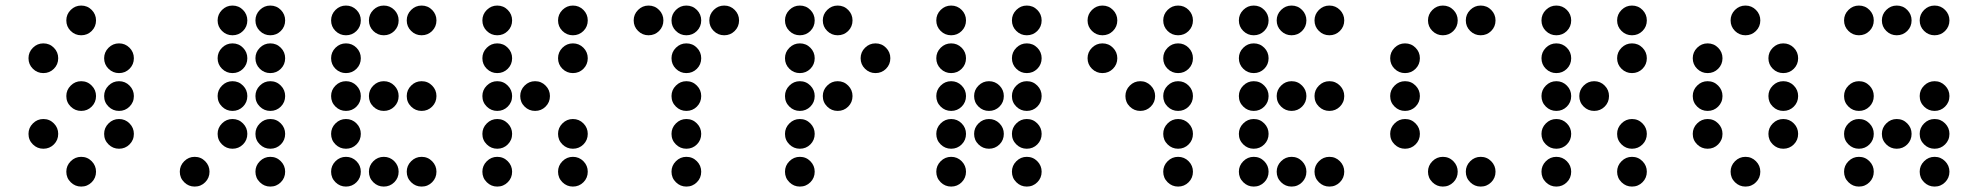

<svg xmlns="http://www.w3.org/2000/svg" viewBox="-20 -689 7149 694"><path d="M327.1 -615.2Q327.1 -592.8 311.5 -577.1Q295.9 -561.5 273.4 -561.5Q251.5 -561.5 235.6 -577.1Q219.7 -592.8 219.7 -615.2Q219.7 -637.2 235.6 -653.1Q251.5 -668.9 273.4 -668.9Q295.9 -668.9 311.5 -653.1Q327.1 -637.2 327.1 -615.2ZM190.4 -478.5Q190.4 -456.1 174.8 -440.4Q159.2 -424.8 136.7 -424.8Q114.7 -424.8 98.9 -440.4Q83 -456.1 83 -478.5Q83 -500.5 98.9 -516.4Q114.7 -532.2 136.7 -532.2Q159.2 -532.2 174.8 -516.4Q190.4 -500.5 190.4 -478.5ZM463.9 -478.5Q463.9 -456.1 448.2 -440.4Q432.6 -424.8 410.2 -424.8Q388.2 -424.8 372.3 -440.4Q356.4 -456.1 356.4 -478.5Q356.4 -500.5 372.3 -516.4Q388.2 -532.2 410.2 -532.2Q432.6 -532.2 448.2 -516.4Q463.9 -500.5 463.9 -478.5ZM463.9 -341.8Q463.9 -319.3 448.2 -303.7Q432.6 -288.1 410.2 -288.1Q388.2 -288.1 372.3 -303.7Q356.4 -319.3 356.4 -341.8Q356.4 -363.8 372.3 -379.6Q388.2 -395.5 410.2 -395.5Q432.6 -395.5 448.2 -379.6Q463.9 -363.8 463.9 -341.8ZM190.4 -205.1Q190.4 -182.6 174.8 -167Q159.2 -151.4 136.7 -151.4Q114.7 -151.4 98.9 -167Q83 -182.6 83 -205.1Q83 -227.1 98.9 -242.9Q114.7 -258.8 136.7 -258.8Q159.2 -258.8 174.8 -242.9Q190.4 -227.1 190.4 -205.1ZM463.9 -205.1Q463.9 -182.6 448.2 -167Q432.6 -151.4 410.2 -151.4Q388.2 -151.4 372.3 -167Q356.4 -182.6 356.4 -205.1Q356.4 -227.1 372.3 -242.9Q388.2 -258.8 410.2 -258.8Q432.6 -258.8 448.2 -242.9Q463.9 -227.1 463.9 -205.1ZM327.1 -68.4Q327.1 -45.9 311.5 -30.3Q295.9 -14.6 273.4 -14.6Q251.5 -14.6 235.6 -30.3Q219.7 -45.9 219.7 -68.4Q219.7 -90.3 235.6 -106.2Q251.5 -122.1 273.4 -122.1Q295.9 -122.1 311.5 -106.2Q327.1 -90.3 327.1 -68.4ZM327.1 -341.8Q327.1 -319.3 311.5 -303.7Q295.9 -288.1 273.4 -288.1Q251.5 -288.1 235.6 -303.7Q219.7 -319.3 219.7 -341.8Q219.7 -363.8 235.6 -379.6Q251.5 -395.5 273.4 -395.5Q295.9 -395.5 311.5 -379.6Q327.1 -363.8 327.1 -341.8Z M874 -615.2Q874 -592.8 858.4 -577.1Q842.8 -561.5 820.3 -561.5Q798.3 -561.5 782.5 -577.1Q766.6 -592.8 766.6 -615.2Q766.6 -637.2 782.5 -653.1Q798.3 -668.9 820.3 -668.9Q842.8 -668.9 858.4 -653.1Q874 -637.2 874 -615.2ZM1010.7 -615.2Q1010.7 -592.8 995.1 -577.1Q979.5 -561.5 957 -561.5Q935.1 -561.5 919.2 -577.1Q903.3 -592.8 903.3 -615.2Q903.3 -637.2 919.2 -653.1Q935.1 -668.9 957 -668.9Q979.5 -668.9 995.1 -653.1Q1010.7 -637.2 1010.7 -615.2ZM874 -478.5Q874 -456.1 858.4 -440.4Q842.8 -424.8 820.3 -424.8Q798.3 -424.8 782.5 -440.4Q766.6 -456.1 766.6 -478.5Q766.6 -500.5 782.5 -516.4Q798.3 -532.2 820.3 -532.2Q842.8 -532.2 858.4 -516.4Q874 -500.5 874 -478.5ZM1010.7 -478.5Q1010.7 -456.1 995.1 -440.4Q979.5 -424.8 957 -424.8Q935.1 -424.8 919.2 -440.4Q903.3 -456.1 903.3 -478.5Q903.3 -500.5 919.2 -516.4Q935.1 -532.2 957 -532.2Q979.5 -532.2 995.1 -516.4Q1010.7 -500.5 1010.7 -478.5ZM874 -341.8Q874 -319.3 858.4 -303.7Q842.8 -288.1 820.3 -288.1Q798.3 -288.1 782.5 -303.7Q766.6 -319.3 766.6 -341.8Q766.6 -363.8 782.5 -379.6Q798.3 -395.5 820.3 -395.5Q842.8 -395.5 858.4 -379.6Q874 -363.8 874 -341.8ZM1010.7 -341.8Q1010.7 -319.3 995.1 -303.7Q979.5 -288.1 957 -288.1Q935.1 -288.1 919.2 -303.7Q903.3 -319.3 903.3 -341.8Q903.3 -363.8 919.2 -379.6Q935.1 -395.5 957 -395.5Q979.5 -395.5 995.1 -379.6Q1010.7 -363.8 1010.7 -341.8ZM874 -205.1Q874 -182.6 858.4 -167Q842.8 -151.4 820.3 -151.4Q798.3 -151.4 782.5 -167Q766.6 -182.6 766.6 -205.1Q766.6 -227.1 782.5 -242.9Q798.3 -258.8 820.3 -258.8Q842.8 -258.8 858.4 -242.9Q874 -227.1 874 -205.1ZM1010.7 -205.1Q1010.7 -182.6 995.1 -167Q979.5 -151.4 957 -151.4Q935.1 -151.4 919.2 -167Q903.3 -182.6 903.3 -205.1Q903.3 -227.1 919.2 -242.9Q935.1 -258.8 957 -258.8Q979.5 -258.8 995.1 -242.9Q1010.7 -227.1 1010.7 -205.1ZM737.3 -68.4Q737.3 -45.9 721.7 -30.3Q706.1 -14.6 683.6 -14.6Q661.6 -14.6 645.8 -30.3Q629.9 -45.9 629.9 -68.4Q629.9 -90.3 645.8 -106.2Q661.6 -122.1 683.6 -122.1Q706.1 -122.1 721.7 -106.2Q737.3 -90.3 737.3 -68.4ZM1010.7 -68.4Q1010.7 -45.9 995.1 -30.3Q979.5 -14.6 957 -14.6Q935.1 -14.6 919.2 -30.3Q903.3 -45.9 903.3 -68.4Q903.3 -90.3 919.2 -106.2Q935.1 -122.1 957 -122.1Q979.5 -122.1 995.1 -106.2Q1010.7 -90.3 1010.7 -68.4Z M1284.2 -615.2Q1284.2 -592.8 1268.6 -577.1Q1252.9 -561.5 1230.5 -561.5Q1208.5 -561.5 1192.6 -577.1Q1176.8 -592.8 1176.8 -615.2Q1176.8 -637.2 1192.6 -653.1Q1208.5 -668.9 1230.5 -668.9Q1252.9 -668.9 1268.6 -653.1Q1284.2 -637.2 1284.2 -615.2ZM1420.9 -615.2Q1420.9 -592.8 1405.3 -577.1Q1389.6 -561.5 1367.2 -561.5Q1345.2 -561.5 1329.3 -577.1Q1313.5 -592.8 1313.5 -615.2Q1313.5 -637.2 1329.3 -653.1Q1345.2 -668.9 1367.2 -668.9Q1389.6 -668.9 1405.3 -653.1Q1420.9 -637.2 1420.9 -615.2ZM1557.6 -615.2Q1557.6 -592.8 1542 -577.1Q1526.4 -561.5 1503.9 -561.5Q1481.9 -561.5 1466.1 -577.1Q1450.2 -592.8 1450.2 -615.2Q1450.2 -637.2 1466.1 -653.1Q1481.9 -668.9 1503.9 -668.9Q1526.4 -668.9 1542 -653.1Q1557.6 -637.2 1557.6 -615.2ZM1284.2 -478.5Q1284.2 -456.1 1268.6 -440.4Q1252.9 -424.8 1230.5 -424.8Q1208.5 -424.8 1192.6 -440.4Q1176.8 -456.1 1176.8 -478.5Q1176.8 -500.5 1192.6 -516.4Q1208.5 -532.2 1230.5 -532.2Q1252.9 -532.2 1268.6 -516.4Q1284.2 -500.5 1284.2 -478.5ZM1284.2 -341.8Q1284.2 -319.3 1268.6 -303.7Q1252.9 -288.1 1230.5 -288.1Q1208.5 -288.1 1192.6 -303.7Q1176.8 -319.3 1176.8 -341.8Q1176.8 -363.8 1192.6 -379.6Q1208.5 -395.5 1230.5 -395.5Q1252.9 -395.5 1268.6 -379.6Q1284.2 -363.8 1284.2 -341.8ZM1420.9 -341.8Q1420.9 -319.3 1405.3 -303.7Q1389.6 -288.1 1367.2 -288.1Q1345.2 -288.1 1329.3 -303.7Q1313.5 -319.3 1313.5 -341.8Q1313.5 -363.8 1329.3 -379.6Q1345.2 -395.5 1367.2 -395.5Q1389.6 -395.5 1405.3 -379.6Q1420.9 -363.8 1420.9 -341.8ZM1557.6 -341.8Q1557.6 -319.3 1542 -303.7Q1526.4 -288.1 1503.9 -288.1Q1481.9 -288.1 1466.1 -303.7Q1450.2 -319.3 1450.2 -341.8Q1450.2 -363.8 1466.1 -379.6Q1481.9 -395.5 1503.9 -395.5Q1526.4 -395.5 1542 -379.6Q1557.6 -363.8 1557.6 -341.8ZM1284.2 -205.1Q1284.2 -182.6 1268.6 -167Q1252.9 -151.4 1230.5 -151.4Q1208.5 -151.4 1192.6 -167Q1176.8 -182.6 1176.8 -205.1Q1176.8 -227.1 1192.6 -242.9Q1208.5 -258.8 1230.5 -258.8Q1252.9 -258.8 1268.6 -242.9Q1284.2 -227.1 1284.2 -205.1ZM1284.2 -68.4Q1284.2 -45.9 1268.6 -30.3Q1252.9 -14.6 1230.5 -14.6Q1208.5 -14.6 1192.6 -30.3Q1176.8 -45.9 1176.8 -68.4Q1176.8 -90.3 1192.6 -106.2Q1208.5 -122.1 1230.5 -122.1Q1252.9 -122.1 1268.6 -106.2Q1284.2 -90.3 1284.2 -68.4ZM1420.9 -68.4Q1420.9 -45.9 1405.3 -30.3Q1389.6 -14.6 1367.2 -14.6Q1345.2 -14.6 1329.3 -30.3Q1313.5 -45.9 1313.5 -68.4Q1313.5 -90.3 1329.3 -106.2Q1345.2 -122.1 1367.2 -122.1Q1389.6 -122.1 1405.3 -106.2Q1420.9 -90.3 1420.9 -68.4ZM1557.6 -68.4Q1557.6 -45.9 1542 -30.3Q1526.4 -14.6 1503.9 -14.6Q1481.9 -14.6 1466.1 -30.3Q1450.2 -45.9 1450.2 -68.4Q1450.2 -90.3 1466.1 -106.2Q1481.9 -122.1 1503.9 -122.1Q1526.4 -122.1 1542 -106.2Q1557.6 -90.3 1557.6 -68.4Z M1831.1 -615.2Q1831.1 -592.8 1815.4 -577.1Q1799.8 -561.5 1777.3 -561.5Q1755.4 -561.5 1739.5 -577.1Q1723.6 -592.8 1723.6 -615.2Q1723.6 -637.2 1739.5 -653.1Q1755.4 -668.9 1777.3 -668.9Q1799.8 -668.9 1815.4 -653.1Q1831.1 -637.2 1831.1 -615.2ZM2104.5 -615.2Q2104.5 -592.8 2088.9 -577.1Q2073.2 -561.5 2050.8 -561.5Q2028.8 -561.5 2012.9 -577.1Q1997.1 -592.8 1997.1 -615.2Q1997.1 -637.2 2012.9 -653.1Q2028.8 -668.9 2050.8 -668.9Q2073.2 -668.9 2088.9 -653.1Q2104.5 -637.2 2104.5 -615.2ZM1831.1 -478.5Q1831.1 -456.1 1815.4 -440.4Q1799.8 -424.8 1777.3 -424.8Q1755.4 -424.8 1739.5 -440.4Q1723.6 -456.1 1723.6 -478.5Q1723.6 -500.5 1739.5 -516.4Q1755.4 -532.2 1777.3 -532.2Q1799.8 -532.2 1815.4 -516.4Q1831.1 -500.5 1831.1 -478.5ZM2104.5 -478.5Q2104.5 -456.1 2088.9 -440.4Q2073.2 -424.8 2050.8 -424.8Q2028.8 -424.8 2012.9 -440.4Q1997.1 -456.1 1997.1 -478.5Q1997.1 -500.5 2012.9 -516.4Q2028.8 -532.2 2050.8 -532.2Q2073.2 -532.2 2088.9 -516.4Q2104.5 -500.5 2104.5 -478.5ZM1831.1 -341.8Q1831.1 -319.3 1815.4 -303.7Q1799.8 -288.1 1777.3 -288.1Q1755.4 -288.1 1739.5 -303.7Q1723.6 -319.3 1723.6 -341.8Q1723.6 -363.8 1739.5 -379.6Q1755.4 -395.5 1777.3 -395.5Q1799.8 -395.5 1815.4 -379.6Q1831.1 -363.8 1831.1 -341.8ZM1967.8 -341.8Q1967.8 -319.3 1952.1 -303.7Q1936.5 -288.1 1914.1 -288.1Q1892.1 -288.1 1876.2 -303.7Q1860.4 -319.3 1860.4 -341.8Q1860.4 -363.8 1876.2 -379.6Q1892.1 -395.5 1914.1 -395.5Q1936.5 -395.5 1952.1 -379.6Q1967.8 -363.8 1967.8 -341.8ZM1831.1 -205.1Q1831.1 -182.6 1815.4 -167Q1799.8 -151.4 1777.3 -151.4Q1755.4 -151.4 1739.5 -167Q1723.6 -182.6 1723.6 -205.1Q1723.6 -227.1 1739.5 -242.9Q1755.4 -258.8 1777.3 -258.8Q1799.8 -258.8 1815.4 -242.9Q1831.1 -227.1 1831.1 -205.1ZM2104.5 -205.1Q2104.5 -182.6 2088.9 -167Q2073.2 -151.4 2050.8 -151.4Q2028.8 -151.4 2012.9 -167Q1997.1 -182.6 1997.1 -205.1Q1997.1 -227.1 2012.9 -242.9Q2028.8 -258.8 2050.8 -258.8Q2073.2 -258.8 2088.9 -242.9Q2104.5 -227.1 2104.5 -205.1ZM1831.1 -68.4Q1831.1 -45.9 1815.4 -30.3Q1799.8 -14.6 1777.3 -14.6Q1755.4 -14.6 1739.5 -30.3Q1723.6 -45.9 1723.6 -68.4Q1723.6 -90.3 1739.5 -106.2Q1755.4 -122.1 1777.3 -122.1Q1799.8 -122.1 1815.4 -106.2Q1831.1 -90.3 1831.1 -68.4ZM2104.5 -68.4Q2104.5 -45.9 2088.9 -30.3Q2073.2 -14.6 2050.8 -14.6Q2028.8 -14.6 2012.9 -30.3Q1997.1 -45.9 1997.1 -68.4Q1997.1 -90.3 2012.9 -106.2Q2028.8 -122.1 2050.8 -122.1Q2073.2 -122.1 2088.9 -106.2Q2104.5 -90.3 2104.5 -68.4Z M2377.9 -615.2Q2377.9 -592.8 2362.3 -577.1Q2346.7 -561.5 2324.2 -561.5Q2302.2 -561.5 2286.4 -577.1Q2270.5 -592.8 2270.5 -615.2Q2270.5 -637.2 2286.4 -653.1Q2302.2 -668.9 2324.2 -668.9Q2346.7 -668.9 2362.3 -653.1Q2377.9 -637.2 2377.9 -615.2ZM2514.6 -615.2Q2514.6 -592.8 2499 -577.1Q2483.4 -561.5 2460.9 -561.5Q2439 -561.5 2423.1 -577.1Q2407.2 -592.8 2407.2 -615.2Q2407.2 -637.2 2423.1 -653.1Q2439 -668.9 2460.9 -668.9Q2483.4 -668.9 2499 -653.1Q2514.6 -637.2 2514.6 -615.2ZM2651.4 -615.2Q2651.4 -592.8 2635.7 -577.1Q2620.1 -561.5 2597.7 -561.5Q2575.7 -561.5 2559.8 -577.1Q2543.9 -592.8 2543.9 -615.2Q2543.9 -637.2 2559.8 -653.1Q2575.7 -668.9 2597.7 -668.9Q2620.1 -668.9 2635.7 -653.1Q2651.4 -637.2 2651.4 -615.2ZM2514.6 -478.5Q2514.6 -456.1 2499 -440.4Q2483.4 -424.8 2460.9 -424.8Q2439 -424.8 2423.1 -440.4Q2407.2 -456.1 2407.2 -478.5Q2407.2 -500.5 2423.1 -516.4Q2439 -532.2 2460.9 -532.2Q2483.4 -532.2 2499 -516.4Q2514.6 -500.5 2514.6 -478.5ZM2514.6 -341.8Q2514.6 -319.3 2499 -303.7Q2483.4 -288.1 2460.9 -288.1Q2439 -288.1 2423.1 -303.7Q2407.2 -319.3 2407.2 -341.8Q2407.2 -363.8 2423.1 -379.6Q2439 -395.5 2460.9 -395.5Q2483.4 -395.5 2499 -379.6Q2514.6 -363.8 2514.6 -341.8ZM2514.6 -205.1Q2514.6 -182.6 2499 -167Q2483.4 -151.4 2460.9 -151.4Q2439 -151.4 2423.1 -167Q2407.2 -182.6 2407.2 -205.1Q2407.2 -227.1 2423.1 -242.9Q2439 -258.8 2460.9 -258.8Q2483.4 -258.8 2499 -242.9Q2514.6 -227.1 2514.6 -205.1ZM2514.6 -68.4Q2514.6 -45.9 2499 -30.3Q2483.4 -14.6 2460.9 -14.6Q2439 -14.6 2423.1 -30.3Q2407.2 -45.9 2407.2 -68.4Q2407.2 -90.3 2423.1 -106.2Q2439 -122.1 2460.9 -122.1Q2483.4 -122.1 2499 -106.2Q2514.6 -90.3 2514.6 -68.4Z M2924.8 -615.2Q2924.8 -592.8 2909.2 -577.1Q2893.6 -561.5 2871.1 -561.5Q2849.1 -561.5 2833.3 -577.1Q2817.4 -592.8 2817.4 -615.2Q2817.4 -637.2 2833.3 -653.1Q2849.1 -668.9 2871.1 -668.9Q2893.6 -668.9 2909.2 -653.1Q2924.8 -637.2 2924.8 -615.2ZM3061.5 -615.2Q3061.5 -592.8 3045.9 -577.1Q3030.3 -561.5 3007.8 -561.5Q2985.8 -561.5 2970 -577.1Q2954.1 -592.8 2954.1 -615.2Q2954.1 -637.2 2970 -653.1Q2985.8 -668.9 3007.8 -668.9Q3030.3 -668.9 3045.9 -653.1Q3061.5 -637.2 3061.5 -615.2ZM2924.8 -478.5Q2924.8 -456.1 2909.2 -440.4Q2893.6 -424.8 2871.1 -424.8Q2849.1 -424.8 2833.3 -440.4Q2817.4 -456.1 2817.4 -478.5Q2817.4 -500.5 2833.3 -516.4Q2849.1 -532.2 2871.1 -532.2Q2893.6 -532.2 2909.2 -516.4Q2924.8 -500.5 2924.8 -478.5ZM3198.2 -478.5Q3198.2 -456.1 3182.6 -440.4Q3167 -424.8 3144.5 -424.8Q3122.6 -424.8 3106.7 -440.4Q3090.8 -456.1 3090.8 -478.5Q3090.8 -500.5 3106.7 -516.4Q3122.6 -532.2 3144.5 -532.2Q3167 -532.2 3182.6 -516.4Q3198.2 -500.5 3198.2 -478.5ZM2924.8 -341.8Q2924.8 -319.3 2909.2 -303.7Q2893.6 -288.1 2871.1 -288.1Q2849.1 -288.1 2833.3 -303.7Q2817.4 -319.3 2817.4 -341.8Q2817.4 -363.8 2833.3 -379.6Q2849.1 -395.5 2871.1 -395.5Q2893.6 -395.5 2909.2 -379.6Q2924.8 -363.8 2924.8 -341.8ZM3061.5 -341.8Q3061.5 -319.3 3045.9 -303.7Q3030.3 -288.1 3007.8 -288.1Q2985.8 -288.1 2970 -303.7Q2954.1 -319.3 2954.1 -341.8Q2954.1 -363.8 2970 -379.6Q2985.8 -395.5 3007.8 -395.5Q3030.3 -395.5 3045.9 -379.6Q3061.5 -363.8 3061.5 -341.8ZM2924.8 -205.1Q2924.8 -182.6 2909.2 -167Q2893.6 -151.4 2871.1 -151.4Q2849.1 -151.4 2833.3 -167Q2817.4 -182.6 2817.4 -205.1Q2817.4 -227.1 2833.3 -242.9Q2849.1 -258.8 2871.1 -258.8Q2893.6 -258.8 2909.2 -242.9Q2924.8 -227.1 2924.8 -205.1ZM2924.8 -68.4Q2924.8 -45.9 2909.2 -30.3Q2893.6 -14.6 2871.1 -14.6Q2849.1 -14.6 2833.3 -30.3Q2817.4 -45.9 2817.4 -68.4Q2817.4 -90.3 2833.3 -106.2Q2849.1 -122.1 2871.1 -122.1Q2893.6 -122.1 2909.2 -106.2Q2924.8 -90.3 2924.8 -68.4Z M3471.7 -615.2Q3471.7 -592.8 3456.1 -577.1Q3440.4 -561.5 3418 -561.5Q3396 -561.5 3380.1 -577.1Q3364.3 -592.8 3364.3 -615.2Q3364.3 -637.2 3380.1 -653.1Q3396 -668.9 3418 -668.9Q3440.4 -668.9 3456.1 -653.1Q3471.7 -637.2 3471.7 -615.2ZM3745.1 -615.2Q3745.1 -592.8 3729.5 -577.1Q3713.9 -561.5 3691.4 -561.5Q3669.4 -561.5 3653.6 -577.1Q3637.7 -592.8 3637.7 -615.2Q3637.7 -637.2 3653.6 -653.1Q3669.4 -668.9 3691.4 -668.9Q3713.9 -668.9 3729.5 -653.1Q3745.1 -637.2 3745.1 -615.2ZM3471.7 -478.5Q3471.7 -456.1 3456.1 -440.4Q3440.4 -424.8 3418 -424.8Q3396 -424.8 3380.1 -440.4Q3364.3 -456.1 3364.3 -478.5Q3364.3 -500.5 3380.1 -516.4Q3396 -532.2 3418 -532.2Q3440.4 -532.2 3456.1 -516.4Q3471.7 -500.5 3471.7 -478.5ZM3745.1 -478.5Q3745.1 -456.1 3729.5 -440.4Q3713.9 -424.8 3691.4 -424.8Q3669.4 -424.8 3653.6 -440.4Q3637.7 -456.1 3637.7 -478.5Q3637.7 -500.5 3653.6 -516.4Q3669.4 -532.2 3691.4 -532.2Q3713.9 -532.2 3729.5 -516.4Q3745.1 -500.5 3745.1 -478.5ZM3471.7 -341.8Q3471.7 -319.3 3456.1 -303.7Q3440.4 -288.1 3418 -288.1Q3396 -288.1 3380.1 -303.7Q3364.3 -319.3 3364.3 -341.8Q3364.3 -363.8 3380.1 -379.6Q3396 -395.5 3418 -395.5Q3440.4 -395.5 3456.1 -379.6Q3471.7 -363.8 3471.7 -341.8ZM3608.4 -341.8Q3608.4 -319.3 3592.8 -303.7Q3577.1 -288.1 3554.7 -288.1Q3532.7 -288.1 3516.8 -303.7Q3501 -319.3 3501 -341.8Q3501 -363.8 3516.8 -379.6Q3532.7 -395.5 3554.7 -395.5Q3577.1 -395.5 3592.8 -379.6Q3608.4 -363.8 3608.4 -341.8ZM3745.1 -341.8Q3745.1 -319.3 3729.5 -303.7Q3713.9 -288.1 3691.4 -288.1Q3669.4 -288.1 3653.6 -303.7Q3637.7 -319.3 3637.7 -341.8Q3637.7 -363.8 3653.6 -379.6Q3669.4 -395.5 3691.4 -395.5Q3713.9 -395.5 3729.5 -379.6Q3745.1 -363.8 3745.1 -341.8ZM3471.7 -205.1Q3471.7 -182.6 3456.1 -167Q3440.4 -151.4 3418 -151.4Q3396 -151.4 3380.1 -167Q3364.3 -182.6 3364.3 -205.1Q3364.3 -227.1 3380.1 -242.9Q3396 -258.8 3418 -258.8Q3440.4 -258.8 3456.1 -242.9Q3471.7 -227.1 3471.7 -205.1ZM3608.4 -205.1Q3608.4 -182.6 3592.8 -167Q3577.1 -151.4 3554.7 -151.4Q3532.7 -151.4 3516.8 -167Q3501 -182.6 3501 -205.1Q3501 -227.1 3516.8 -242.9Q3532.7 -258.8 3554.7 -258.8Q3577.1 -258.8 3592.8 -242.9Q3608.4 -227.1 3608.4 -205.1ZM3745.1 -205.1Q3745.1 -182.6 3729.5 -167Q3713.9 -151.4 3691.4 -151.4Q3669.4 -151.4 3653.6 -167Q3637.7 -182.6 3637.7 -205.1Q3637.7 -227.1 3653.6 -242.9Q3669.4 -258.8 3691.4 -258.8Q3713.9 -258.8 3729.5 -242.9Q3745.1 -227.1 3745.1 -205.1ZM3471.7 -68.4Q3471.7 -45.9 3456.1 -30.3Q3440.4 -14.6 3418 -14.6Q3396 -14.6 3380.1 -30.3Q3364.3 -45.9 3364.3 -68.4Q3364.3 -90.3 3380.1 -106.2Q3396 -122.1 3418 -122.1Q3440.4 -122.1 3456.1 -106.2Q3471.7 -90.3 3471.7 -68.4ZM3745.1 -68.4Q3745.1 -45.9 3729.5 -30.3Q3713.9 -14.6 3691.4 -14.6Q3669.4 -14.6 3653.6 -30.3Q3637.7 -45.9 3637.7 -68.4Q3637.7 -90.3 3653.6 -106.2Q3669.4 -122.1 3691.4 -122.1Q3713.9 -122.1 3729.5 -106.2Q3745.1 -90.3 3745.1 -68.4Z M4018.6 -615.2Q4018.6 -592.8 4002.9 -577.1Q3987.3 -561.5 3964.8 -561.5Q3942.9 -561.5 3927 -577.1Q3911.1 -592.8 3911.1 -615.2Q3911.1 -637.2 3927 -653.1Q3942.9 -668.9 3964.8 -668.9Q3987.3 -668.9 4002.9 -653.1Q4018.6 -637.2 4018.6 -615.2ZM4292 -615.2Q4292 -592.8 4276.4 -577.1Q4260.7 -561.5 4238.3 -561.5Q4216.3 -561.5 4200.4 -577.1Q4184.6 -592.8 4184.6 -615.2Q4184.6 -637.2 4200.4 -653.1Q4216.3 -668.9 4238.3 -668.9Q4260.7 -668.9 4276.4 -653.1Q4292 -637.2 4292 -615.2ZM4018.6 -478.5Q4018.6 -456.1 4002.9 -440.4Q3987.3 -424.8 3964.8 -424.8Q3942.9 -424.8 3927 -440.4Q3911.1 -456.1 3911.1 -478.5Q3911.1 -500.5 3927 -516.4Q3942.9 -532.2 3964.8 -532.2Q3987.3 -532.2 4002.9 -516.4Q4018.6 -500.5 4018.6 -478.5ZM4292 -478.5Q4292 -456.1 4276.4 -440.4Q4260.7 -424.8 4238.3 -424.8Q4216.3 -424.8 4200.4 -440.4Q4184.6 -456.1 4184.6 -478.5Q4184.6 -500.5 4200.4 -516.4Q4216.3 -532.2 4238.3 -532.2Q4260.7 -532.2 4276.4 -516.4Q4292 -500.5 4292 -478.5ZM4155.3 -341.8Q4155.3 -319.3 4139.6 -303.7Q4124 -288.1 4101.6 -288.1Q4079.6 -288.1 4063.7 -303.7Q4047.9 -319.3 4047.9 -341.8Q4047.9 -363.8 4063.7 -379.6Q4079.6 -395.5 4101.6 -395.5Q4124 -395.5 4139.6 -379.6Q4155.3 -363.8 4155.3 -341.8ZM4292 -341.8Q4292 -319.3 4276.4 -303.7Q4260.7 -288.1 4238.3 -288.1Q4216.3 -288.1 4200.4 -303.7Q4184.6 -319.3 4184.6 -341.8Q4184.6 -363.8 4200.4 -379.6Q4216.3 -395.5 4238.3 -395.5Q4260.7 -395.5 4276.4 -379.6Q4292 -363.8 4292 -341.8ZM4292 -205.1Q4292 -182.6 4276.4 -167Q4260.7 -151.4 4238.3 -151.4Q4216.3 -151.4 4200.4 -167Q4184.6 -182.6 4184.6 -205.1Q4184.6 -227.1 4200.4 -242.9Q4216.3 -258.8 4238.3 -258.8Q4260.7 -258.8 4276.4 -242.9Q4292 -227.1 4292 -205.1ZM4292 -68.4Q4292 -45.9 4276.4 -30.3Q4260.7 -14.6 4238.3 -14.6Q4216.3 -14.6 4200.4 -30.3Q4184.6 -45.9 4184.6 -68.4Q4184.6 -90.3 4200.4 -106.2Q4216.3 -122.1 4238.3 -122.1Q4260.7 -122.1 4276.4 -106.2Q4292 -90.3 4292 -68.4Z M4565.4 -615.2Q4565.4 -592.8 4549.8 -577.1Q4534.2 -561.5 4511.7 -561.5Q4489.7 -561.5 4473.9 -577.1Q4458 -592.8 4458 -615.2Q4458 -637.2 4473.9 -653.1Q4489.7 -668.9 4511.7 -668.9Q4534.2 -668.9 4549.8 -653.1Q4565.4 -637.2 4565.4 -615.2ZM4702.1 -615.2Q4702.1 -592.8 4686.5 -577.1Q4670.9 -561.5 4648.4 -561.5Q4626.5 -561.5 4610.6 -577.1Q4594.7 -592.8 4594.7 -615.2Q4594.7 -637.2 4610.6 -653.1Q4626.5 -668.9 4648.4 -668.9Q4670.9 -668.9 4686.5 -653.1Q4702.1 -637.2 4702.1 -615.2ZM4838.9 -615.2Q4838.9 -592.8 4823.2 -577.1Q4807.6 -561.5 4785.2 -561.5Q4763.2 -561.5 4747.3 -577.1Q4731.4 -592.8 4731.4 -615.2Q4731.4 -637.2 4747.3 -653.1Q4763.2 -668.9 4785.2 -668.9Q4807.6 -668.9 4823.2 -653.1Q4838.9 -637.2 4838.9 -615.2ZM4565.4 -478.5Q4565.4 -456.1 4549.8 -440.4Q4534.2 -424.8 4511.7 -424.8Q4489.7 -424.8 4473.9 -440.4Q4458 -456.1 4458 -478.5Q4458 -500.5 4473.9 -516.4Q4489.7 -532.2 4511.7 -532.2Q4534.2 -532.2 4549.8 -516.4Q4565.4 -500.5 4565.4 -478.5ZM4565.4 -341.8Q4565.4 -319.3 4549.8 -303.7Q4534.2 -288.1 4511.7 -288.1Q4489.7 -288.1 4473.9 -303.7Q4458 -319.3 4458 -341.8Q4458 -363.8 4473.9 -379.6Q4489.7 -395.5 4511.7 -395.5Q4534.2 -395.5 4549.8 -379.6Q4565.4 -363.8 4565.4 -341.8ZM4702.1 -341.8Q4702.1 -319.3 4686.5 -303.7Q4670.9 -288.1 4648.4 -288.1Q4626.5 -288.1 4610.6 -303.7Q4594.7 -319.3 4594.7 -341.8Q4594.7 -363.8 4610.6 -379.6Q4626.5 -395.5 4648.4 -395.5Q4670.9 -395.5 4686.5 -379.6Q4702.1 -363.8 4702.1 -341.8ZM4838.9 -341.8Q4838.9 -319.3 4823.2 -303.7Q4807.6 -288.1 4785.2 -288.1Q4763.2 -288.1 4747.3 -303.7Q4731.4 -319.3 4731.4 -341.8Q4731.4 -363.8 4747.3 -379.6Q4763.2 -395.5 4785.2 -395.5Q4807.6 -395.5 4823.2 -379.6Q4838.9 -363.8 4838.9 -341.8ZM4565.4 -205.1Q4565.4 -182.6 4549.8 -167Q4534.2 -151.4 4511.7 -151.4Q4489.7 -151.4 4473.9 -167Q4458 -182.6 4458 -205.1Q4458 -227.1 4473.9 -242.9Q4489.7 -258.8 4511.7 -258.8Q4534.2 -258.8 4549.8 -242.9Q4565.4 -227.1 4565.4 -205.1ZM4565.4 -68.4Q4565.4 -45.9 4549.8 -30.3Q4534.2 -14.6 4511.7 -14.6Q4489.7 -14.6 4473.9 -30.3Q4458 -45.9 4458 -68.4Q4458 -90.3 4473.9 -106.2Q4489.7 -122.1 4511.7 -122.1Q4534.2 -122.1 4549.8 -106.2Q4565.4 -90.3 4565.4 -68.4ZM4702.1 -68.4Q4702.1 -45.9 4686.5 -30.3Q4670.9 -14.6 4648.4 -14.6Q4626.5 -14.6 4610.6 -30.3Q4594.7 -45.9 4594.7 -68.4Q4594.7 -90.3 4610.6 -106.2Q4626.5 -122.1 4648.4 -122.1Q4670.9 -122.1 4686.5 -106.2Q4702.1 -90.3 4702.1 -68.4ZM4838.9 -68.4Q4838.9 -45.9 4823.2 -30.3Q4807.6 -14.6 4785.2 -14.6Q4763.2 -14.6 4747.3 -30.3Q4731.4 -45.9 4731.4 -68.4Q4731.4 -90.3 4747.3 -106.2Q4763.2 -122.1 4785.2 -122.1Q4807.6 -122.1 4823.2 -106.2Q4838.9 -90.3 4838.9 -68.4Z M5249 -615.2Q5249 -592.8 5233.4 -577.1Q5217.8 -561.5 5195.3 -561.5Q5173.3 -561.5 5157.5 -577.1Q5141.6 -592.8 5141.6 -615.2Q5141.6 -637.2 5157.5 -653.1Q5173.3 -668.9 5195.3 -668.9Q5217.8 -668.9 5233.4 -653.1Q5249 -637.2 5249 -615.2ZM5385.7 -615.2Q5385.7 -592.8 5370.1 -577.1Q5354.5 -561.5 5332 -561.5Q5310.1 -561.5 5294.2 -577.1Q5278.3 -592.8 5278.3 -615.2Q5278.3 -637.2 5294.2 -653.1Q5310.1 -668.9 5332 -668.9Q5354.5 -668.9 5370.1 -653.1Q5385.7 -637.2 5385.7 -615.2ZM5112.3 -478.5Q5112.3 -456.1 5096.7 -440.4Q5081.1 -424.8 5058.6 -424.8Q5036.6 -424.8 5020.8 -440.4Q5004.9 -456.1 5004.9 -478.5Q5004.9 -500.5 5020.8 -516.4Q5036.6 -532.2 5058.6 -532.2Q5081.1 -532.2 5096.7 -516.4Q5112.3 -500.5 5112.3 -478.5ZM5112.3 -341.8Q5112.3 -319.3 5096.7 -303.7Q5081.1 -288.1 5058.6 -288.1Q5036.6 -288.1 5020.8 -303.7Q5004.9 -319.3 5004.9 -341.8Q5004.9 -363.8 5020.8 -379.6Q5036.6 -395.5 5058.6 -395.5Q5081.1 -395.5 5096.7 -379.6Q5112.3 -363.8 5112.3 -341.8ZM5112.3 -205.1Q5112.3 -182.6 5096.7 -167Q5081.1 -151.4 5058.6 -151.4Q5036.6 -151.4 5020.8 -167Q5004.9 -182.6 5004.9 -205.1Q5004.9 -227.1 5020.8 -242.9Q5036.6 -258.8 5058.6 -258.8Q5081.1 -258.8 5096.7 -242.9Q5112.3 -227.1 5112.3 -205.1ZM5249 -68.4Q5249 -45.9 5233.4 -30.3Q5217.8 -14.6 5195.3 -14.6Q5173.3 -14.6 5157.5 -30.3Q5141.6 -45.9 5141.6 -68.4Q5141.6 -90.3 5157.5 -106.2Q5173.3 -122.1 5195.3 -122.1Q5217.8 -122.1 5233.4 -106.2Q5249 -90.3 5249 -68.4ZM5385.7 -68.4Q5385.7 -45.9 5370.1 -30.3Q5354.5 -14.6 5332 -14.6Q5310.1 -14.6 5294.2 -30.3Q5278.3 -45.9 5278.3 -68.4Q5278.3 -90.3 5294.2 -106.2Q5310.1 -122.1 5332 -122.1Q5354.5 -122.1 5370.1 -106.2Q5385.7 -90.3 5385.7 -68.4Z M5659.2 -615.2Q5659.2 -592.8 5643.6 -577.1Q5627.9 -561.5 5605.5 -561.5Q5583.5 -561.5 5567.6 -577.1Q5551.8 -592.8 5551.8 -615.2Q5551.8 -637.2 5567.6 -653.1Q5583.5 -668.9 5605.5 -668.9Q5627.9 -668.9 5643.6 -653.1Q5659.2 -637.2 5659.2 -615.2ZM5932.6 -615.2Q5932.6 -592.8 5917 -577.1Q5901.4 -561.5 5878.9 -561.5Q5856.9 -561.5 5841.1 -577.1Q5825.2 -592.8 5825.2 -615.2Q5825.2 -637.2 5841.1 -653.1Q5856.9 -668.9 5878.9 -668.9Q5901.4 -668.9 5917 -653.1Q5932.6 -637.2 5932.6 -615.2ZM5659.2 -478.5Q5659.2 -456.1 5643.6 -440.4Q5627.9 -424.8 5605.5 -424.8Q5583.5 -424.8 5567.6 -440.4Q5551.8 -456.1 5551.8 -478.5Q5551.8 -500.5 5567.6 -516.4Q5583.5 -532.2 5605.5 -532.2Q5627.9 -532.2 5643.6 -516.4Q5659.2 -500.5 5659.2 -478.5ZM5932.6 -478.5Q5932.6 -456.1 5917 -440.4Q5901.4 -424.8 5878.9 -424.8Q5856.9 -424.8 5841.1 -440.4Q5825.2 -456.1 5825.2 -478.5Q5825.2 -500.5 5841.1 -516.4Q5856.9 -532.2 5878.9 -532.2Q5901.4 -532.2 5917 -516.4Q5932.6 -500.5 5932.6 -478.5ZM5659.2 -341.8Q5659.2 -319.3 5643.6 -303.7Q5627.9 -288.1 5605.5 -288.1Q5583.5 -288.1 5567.6 -303.7Q5551.8 -319.3 5551.8 -341.8Q5551.8 -363.8 5567.6 -379.6Q5583.5 -395.5 5605.5 -395.5Q5627.9 -395.5 5643.6 -379.6Q5659.2 -363.8 5659.2 -341.8ZM5795.9 -341.8Q5795.9 -319.3 5780.3 -303.7Q5764.6 -288.1 5742.2 -288.1Q5720.2 -288.1 5704.3 -303.7Q5688.5 -319.3 5688.5 -341.8Q5688.5 -363.8 5704.3 -379.6Q5720.2 -395.5 5742.2 -395.5Q5764.6 -395.5 5780.3 -379.6Q5795.9 -363.8 5795.9 -341.8ZM5659.2 -205.1Q5659.2 -182.6 5643.6 -167Q5627.9 -151.4 5605.5 -151.4Q5583.5 -151.4 5567.6 -167Q5551.8 -182.6 5551.8 -205.1Q5551.8 -227.1 5567.6 -242.9Q5583.5 -258.8 5605.5 -258.8Q5627.9 -258.8 5643.6 -242.9Q5659.2 -227.1 5659.2 -205.1ZM5932.6 -205.1Q5932.6 -182.6 5917 -167Q5901.4 -151.4 5878.9 -151.4Q5856.9 -151.4 5841.1 -167Q5825.2 -182.6 5825.2 -205.1Q5825.2 -227.1 5841.1 -242.9Q5856.9 -258.8 5878.9 -258.8Q5901.4 -258.8 5917 -242.9Q5932.6 -227.1 5932.6 -205.1ZM5659.2 -68.4Q5659.2 -45.9 5643.6 -30.3Q5627.9 -14.6 5605.5 -14.6Q5583.5 -14.6 5567.6 -30.3Q5551.8 -45.9 5551.8 -68.4Q5551.8 -90.3 5567.6 -106.2Q5583.5 -122.1 5605.5 -122.1Q5627.9 -122.1 5643.6 -106.2Q5659.2 -90.3 5659.2 -68.4ZM5932.6 -68.4Q5932.6 -45.9 5917 -30.3Q5901.4 -14.6 5878.9 -14.6Q5856.9 -14.6 5841.1 -30.3Q5825.2 -45.9 5825.2 -68.4Q5825.2 -90.3 5841.1 -106.2Q5856.9 -122.1 5878.9 -122.1Q5901.4 -122.1 5917 -106.2Q5932.6 -90.3 5932.6 -68.4Z M6342.8 -615.2Q6342.8 -592.8 6327.1 -577.1Q6311.5 -561.5 6289.1 -561.5Q6267.1 -561.5 6251.2 -577.1Q6235.4 -592.8 6235.4 -615.2Q6235.4 -637.2 6251.2 -653.1Q6267.1 -668.9 6289.1 -668.9Q6311.5 -668.9 6327.1 -653.1Q6342.8 -637.2 6342.8 -615.2ZM6206.1 -478.5Q6206.1 -456.1 6190.4 -440.4Q6174.8 -424.8 6152.3 -424.8Q6130.4 -424.8 6114.5 -440.4Q6098.6 -456.1 6098.6 -478.5Q6098.6 -500.5 6114.5 -516.4Q6130.4 -532.2 6152.3 -532.2Q6174.8 -532.2 6190.4 -516.4Q6206.1 -500.5 6206.1 -478.5ZM6479.5 -478.5Q6479.5 -456.1 6463.9 -440.4Q6448.2 -424.8 6425.8 -424.8Q6403.8 -424.8 6387.9 -440.4Q6372.1 -456.1 6372.1 -478.5Q6372.1 -500.5 6387.9 -516.4Q6403.8 -532.2 6425.8 -532.2Q6448.2 -532.2 6463.9 -516.4Q6479.5 -500.5 6479.5 -478.5ZM6206.1 -341.8Q6206.1 -319.3 6190.4 -303.7Q6174.8 -288.1 6152.3 -288.1Q6130.4 -288.1 6114.5 -303.7Q6098.6 -319.3 6098.6 -341.8Q6098.6 -363.8 6114.5 -379.6Q6130.4 -395.5 6152.3 -395.5Q6174.8 -395.5 6190.4 -379.6Q6206.1 -363.8 6206.1 -341.8ZM6479.5 -341.8Q6479.5 -319.3 6463.9 -303.7Q6448.2 -288.1 6425.8 -288.1Q6403.8 -288.1 6387.9 -303.7Q6372.1 -319.3 6372.1 -341.8Q6372.1 -363.8 6387.9 -379.6Q6403.8 -395.5 6425.8 -395.5Q6448.2 -395.5 6463.9 -379.6Q6479.5 -363.8 6479.5 -341.8ZM6206.1 -205.1Q6206.1 -182.6 6190.4 -167Q6174.8 -151.4 6152.3 -151.4Q6130.4 -151.4 6114.5 -167Q6098.6 -182.6 6098.6 -205.1Q6098.6 -227.1 6114.5 -242.9Q6130.4 -258.8 6152.3 -258.8Q6174.8 -258.8 6190.4 -242.9Q6206.1 -227.1 6206.1 -205.1ZM6479.5 -205.1Q6479.5 -182.6 6463.9 -167Q6448.2 -151.4 6425.8 -151.4Q6403.8 -151.4 6387.9 -167Q6372.1 -182.6 6372.1 -205.1Q6372.1 -227.1 6387.9 -242.9Q6403.8 -258.8 6425.8 -258.8Q6448.2 -258.8 6463.9 -242.9Q6479.5 -227.1 6479.5 -205.1ZM6342.8 -68.4Q6342.8 -45.9 6327.1 -30.3Q6311.5 -14.6 6289.1 -14.6Q6267.1 -14.6 6251.2 -30.3Q6235.4 -45.9 6235.4 -68.4Q6235.4 -90.3 6251.2 -106.2Q6267.1 -122.1 6289.1 -122.1Q6311.5 -122.1 6327.1 -106.2Q6342.8 -90.3 6342.8 -68.4Z M6752.9 -341.8Q6752.9 -319.3 6737.3 -303.7Q6721.7 -288.1 6699.2 -288.1Q6677.2 -288.1 6661.4 -303.7Q6645.5 -319.3 6645.5 -341.8Q6645.5 -363.8 6661.4 -379.6Q6677.2 -395.5 6699.2 -395.5Q6721.7 -395.5 6737.3 -379.6Q6752.9 -363.8 6752.9 -341.8ZM7026.4 -341.8Q7026.4 -319.3 7010.7 -303.7Q6995.1 -288.1 6972.7 -288.1Q6950.7 -288.1 6934.8 -303.7Q6918.9 -319.3 6918.9 -341.8Q6918.9 -363.8 6934.8 -379.6Q6950.7 -395.5 6972.7 -395.5Q6995.1 -395.5 7010.7 -379.6Q7026.4 -363.8 7026.4 -341.8ZM6752.9 -205.1Q6752.9 -182.6 6737.3 -167Q6721.7 -151.4 6699.2 -151.4Q6677.2 -151.4 6661.4 -167Q6645.5 -182.6 6645.5 -205.1Q6645.5 -227.1 6661.4 -242.9Q6677.2 -258.8 6699.2 -258.8Q6721.7 -258.8 6737.3 -242.9Q6752.9 -227.1 6752.9 -205.1ZM6889.6 -205.1Q6889.6 -182.6 6874 -167Q6858.4 -151.4 6835.9 -151.4Q6814 -151.4 6798.1 -167Q6782.2 -182.6 6782.2 -205.1Q6782.2 -227.1 6798.1 -242.9Q6814 -258.8 6835.9 -258.8Q6858.4 -258.8 6874 -242.9Q6889.6 -227.1 6889.6 -205.1ZM7026.4 -205.1Q7026.4 -182.6 7010.7 -167Q6995.1 -151.4 6972.7 -151.4Q6950.7 -151.4 6934.8 -167Q6918.9 -182.6 6918.9 -205.1Q6918.9 -227.1 6934.8 -242.9Q6950.7 -258.8 6972.7 -258.8Q6995.1 -258.8 7010.7 -242.9Q7026.4 -227.1 7026.4 -205.1ZM6752.9 -68.4Q6752.9 -45.9 6737.3 -30.3Q6721.7 -14.6 6699.2 -14.6Q6677.2 -14.6 6661.4 -30.3Q6645.5 -45.9 6645.5 -68.4Q6645.5 -90.3 6661.4 -106.2Q6677.2 -122.1 6699.2 -122.1Q6721.7 -122.1 6737.3 -106.2Q6752.9 -90.3 6752.9 -68.4ZM7026.4 -68.4Q7026.4 -45.9 7010.7 -30.3Q6995.1 -14.6 6972.7 -14.6Q6950.7 -14.6 6934.8 -30.3Q6918.9 -45.9 6918.9 -68.4Q6918.9 -90.3 6934.8 -106.2Q6950.7 -122.1 6972.7 -122.1Q6995.1 -122.1 7010.7 -106.2Q7026.4 -90.3 7026.4 -68.4ZM6752.9 -615.2Q6752.9 -592.8 6737.3 -577.1Q6721.7 -561.5 6699.2 -561.5Q6677.2 -561.5 6661.4 -577.1Q6645.5 -592.8 6645.5 -615.2Q6645.5 -637.2 6661.4 -653.1Q6677.2 -668.9 6699.2 -668.9Q6721.7 -668.9 6737.3 -653.1Q6752.9 -637.2 6752.9 -615.2ZM6889.6 -615.2Q6889.6 -592.8 6874 -577.1Q6858.4 -561.5 6835.9 -561.5Q6814 -561.5 6798.1 -577.1Q6782.2 -592.8 6782.2 -615.2Q6782.2 -637.2 6798.1 -653.1Q6814 -668.9 6835.9 -668.9Q6858.4 -668.9 6874 -653.1Q6889.6 -637.2 6889.6 -615.2ZM7026.4 -615.2Q7026.4 -592.8 7010.7 -577.1Q6995.1 -561.5 6972.7 -561.5Q6950.7 -561.5 6934.8 -577.1Q6918.9 -592.8 6918.9 -615.2Q6918.9 -637.2 6934.8 -653.1Q6950.7 -668.9 6972.7 -668.9Q6995.1 -668.9 7010.7 -653.1Q7026.4 -637.2 7026.4 -615.2Z"/></svg>

Font: DatDot
Style: Regular
Weight: 400
Designer: GGBot
Version: 1.00